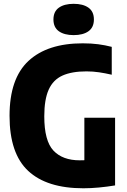

<svg xmlns="http://www.w3.org/2000/svg" viewBox="-20 -977 668 1006"><path d="M417 9.5Q225.5 9.5 127.8 -81.5Q30 -172.5 30 -370Q30 -565.5 129.2 -657.8Q228.5 -750 413.5 -750Q458.5 -750 494.5 -745.2Q530.5 -740.5 565.5 -731.5V-585.5Q531 -593.5 499.2 -598.2Q467.5 -603 433 -603Q356 -603 307.2 -581Q258.5 -559 235.2 -507.5Q212 -456 212 -367.5Q212 -239 260 -188Q308 -137 398 -137Q410 -137 422 -137.5V-360H583V-5.5Q541 1.5 498.2 5.5Q455.5 9.5 417 9.5ZM366 -793Q317 -793 288.5 -813.2Q260 -833.5 260 -875Q260 -916.5 288.5 -936.8Q317 -957 366 -957Q415 -957 443.5 -936.8Q472 -916.5 472 -875Q472 -833.5 443.5 -813.2Q415 -793 366 -793Z"/></svg>

Font: Encode Sans Cnd XBd
Style: Regular
Weight: 800
Width: 3
Designer: Multiple Designers
Foundry: Impallari Type
Version: Version 3.002; ttfautohint (v1.8.3) -l 8 -r 50 -G 200 -x 14 